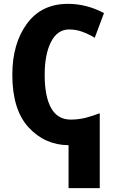

<svg xmlns="http://www.w3.org/2000/svg" viewBox="-20 -744 592 997"><path d="M333 -724Q195 -724 119.5 -620.5Q44 -517 44 -356Q44 -174 128.5 -82.5Q213 9 336 10V233H498V-156Q462 -142 425 -132.5Q388 -123 347 -123Q279 -123 245.5 -183Q212 -243 212 -355Q212 -462 245 -526.5Q278 -591 339 -591Q375 -591 407.5 -579Q440 -567 472 -548L520 -676Q430 -724 333 -724Z"/></svg>

Font: Noto Sans Display SemiCondensed Extra
Style: Regular
Weight: 800
Width: 4
Designer: Monotype Design Team
Foundry: Monotype Imaging Inc.
Version: Version 1.900